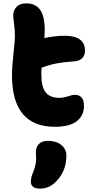

<svg xmlns="http://www.w3.org/2000/svg" viewBox="-20 -720 543 1134"><path d="M304.2 28.8Q50.8 28.8 50.8 -275.9Q50.8 -326.2 59.3 -399.9Q67.9 -473.6 67.9 -514.2Q67.9 -543.5 63 -578.9Q58.1 -614.3 58.1 -627.9Q58.1 -658.7 77.6 -679.4Q97.2 -700.2 136.2 -700.2Q188.5 -700.2 216.3 -663.1Q244.1 -626 244.1 -542Q244.1 -527.3 242.2 -495.1Q304.7 -508.8 362.8 -508.8Q481.9 -508.8 481.9 -419.9Q481.9 -392.6 464.8 -376Q447.8 -359.4 419.9 -357.9Q356 -353.5 314 -345.5Q272 -337.4 225.1 -319.8Q224.1 -307.6 224.1 -282.2Q224.1 -206.1 250 -174.1Q275.9 -142.1 330.1 -142.1Q355 -142.1 381.8 -151.1Q408.7 -160.2 420.9 -160.2Q476.1 -160.2 476.1 -94.2Q476.1 -38.1 434.1 -4.6Q392.1 28.8 304.2 28.8ZM216.8 394Q162.1 394 162.1 352.1Q162.1 330.1 174.8 298.8Q184.1 277.3 188.5 257.3Q192.9 237.3 193.4 227.3Q193.8 217.3 192.9 200Q191.9 182.6 191.9 178.2Q191.9 148.9 210 130.4Q228 111.8 263.2 111.8Q312 111.8 342 136.2Q372.1 160.6 372.1 199.2Q372.1 288.1 314.9 348.1Q273.9 394 216.8 394Z"/></svg>

Font: Shantell Sans Bouncy
Style: Regular
Weight: 800
Designer: Stephen Nixon, Anya Danilova, Shantell Martin
Foundry: Arrow Type
Version: Version 1.006;[9816181b4]